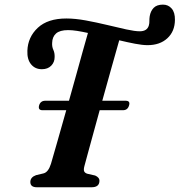

<svg xmlns="http://www.w3.org/2000/svg" viewBox="-20 -790 758 810"><path d="M336 -89Q332 -74 335.2 -67Q338.5 -60 348.5 -57L381.5 -49.5Q400.5 -41 399.5 -26Q398.5 0 366.5 0H135.5Q107.5 0 108 -23Q108.5 -42.5 132 -51L163.5 -58.5Q184 -63.5 195 -99Q203 -126.5 220.8 -188.5Q238.5 -250.5 259.5 -325H159.5Q139.5 -325 145 -345.5Q151 -365 171 -365H271Q286.5 -420 301.5 -474Q316.5 -528 329.2 -574Q342 -620 351 -651Q326 -656.5 304.8 -659.8Q283.5 -663 267.5 -663Q232.5 -663 216.5 -648.8Q200.5 -634.5 200 -609Q199 -592.5 205 -579.8Q211 -567 210.5 -549.5Q210.5 -527.5 196 -512.8Q181.5 -498 156.5 -498Q128 -498 111 -518.8Q94 -539.5 95.5 -576Q97.5 -633.5 139.5 -672.8Q181.5 -712 260 -712Q297 -712 342 -703.8Q387 -695.5 431.5 -684.8Q476 -674 512.5 -666Q549 -658 569.5 -658Q601 -658 608 -683Q610.5 -692 610.2 -701.2Q610 -710.5 611.5 -721Q615 -743 628.2 -756.8Q641.5 -770.5 667.5 -770.5Q690 -770.5 704.2 -754Q718.5 -737.5 718 -706Q717.5 -657.5 686 -628.5Q654.5 -599.5 602.5 -599.5Q581 -599.5 549.8 -605.5Q518.5 -611.5 483 -620Q470 -574.5 450.8 -506Q431.5 -437.5 411.5 -365H510Q530.5 -365 524.5 -345.5Q519 -325 498.5 -325H400.5Q386 -272.5 373 -224.8Q360 -177 350.2 -141.5Q340.5 -106 336 -89Z"/></svg>

Font: Fraunces 72pt S050 SemiBold
Style: Italic
Weight: 600
Italic angle: -16°
Version: Version 1.000; ttfautohint (v1.8.3)